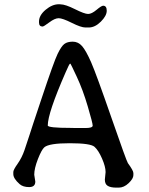

<svg xmlns="http://www.w3.org/2000/svg" viewBox="-20 -878 687 887"><path d="M376 -286.6Q408.2 -286.6 408.2 -297.9Q408.2 -309.1 385.5 -386.2Q362.8 -463.4 334.7 -523.4Q306.6 -583.5 305.7 -583.5H303.2Q300.3 -583.5 283.2 -543.9Q200.7 -355.5 200.7 -298.3Q200.7 -287.1 306.6 -287.1L328.6 -286.6ZM390.1 -751H374.5Q354.5 -751 311.5 -772.5Q268.6 -793.9 251 -793.9Q233.4 -793.9 207.8 -774.7Q182.1 -755.4 176.8 -755.4Q160.2 -755.4 160.2 -774.4V-778.3Q160.2 -807.1 190.7 -832.8Q221.2 -858.4 252 -858.4H255.9L259.8 -857.9Q281.7 -857.9 326.2 -835.7Q370.6 -813.5 387 -813.5Q403.3 -813.5 426 -832.5Q448.7 -851.6 456.5 -851.6Q473.1 -851.6 473.1 -828.4Q473.1 -805.2 446 -778.1Q418.9 -751 390.1 -751ZM70.8 -27.3Q41.5 -53.2 41.5 -73.7V-83.5Q41.5 -93.3 61.3 -121.3Q81.1 -149.4 93 -184.1Q105 -218.8 116.7 -255.4Q128.4 -292 132.8 -305.2L170.9 -419.4Q229 -593.8 246.1 -628.9Q263.2 -664.1 277.1 -674.8Q291 -685.5 316.2 -685.5Q341.3 -685.5 359.4 -664.8Q377.4 -644 401.1 -590.1Q424.8 -536.1 494.6 -334.7Q564.5 -133.3 570.8 -124.5Q596.2 -89.8 596.2 -78.6V-68.8Q596.2 -52.7 574.5 -32Q552.7 -11.2 528.3 -11.2H517.6Q491.2 -11.2 477.8 -19.3Q464.4 -27.3 464.4 -48.3L467.8 -83Q467.8 -107.9 451.4 -145.5Q435.1 -183.1 416.7 -199.7Q398.4 -216.3 302.2 -216.3Q206.1 -216.3 184.6 -197.3Q171.9 -186 155 -142.8Q138.2 -99.6 138.2 -70.8L143.1 -39.1Q143.1 -13.7 114.7 -13.7Q86.4 -13.7 70.8 -27.3Z"/></svg>

Font: Averia Libre Light
Style: Regular
Weight: 300
Version: Version 1.002